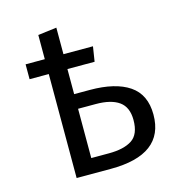

<svg xmlns="http://www.w3.org/2000/svg" viewBox="-101 -765 817 857"><g transform="rotate(-15 307.5 -336.0)"><path d="M234.9 -671.8V-549.2H371.3L360.5 -480.5H234.9V-364.6H307.2Q425.1 -364.6 489.2 -321.3Q553.3 -277.9 553.3 -185.1Q553.3 0 306.2 0H148.7V-480.5H60V-549.2H148.7V-661ZM234.9 -296.9V-69.2H316.4Q385.6 -69.2 423.3 -93.8Q461 -118.5 461 -184.6Q461 -244.1 424.1 -270.5Q387.2 -296.9 316.9 -296.9Z"/></g></svg>

Font: Fira Code Fixed
Style: Regular
Weight: 400
Monospace: yes
Designer: Carrois Corporate, Edenspiekermann AG, Nikita Prokopov
Foundry: Carrois Corporate, Edenspiekermann AG, Nikita Prokopov
Version: Version 5.002